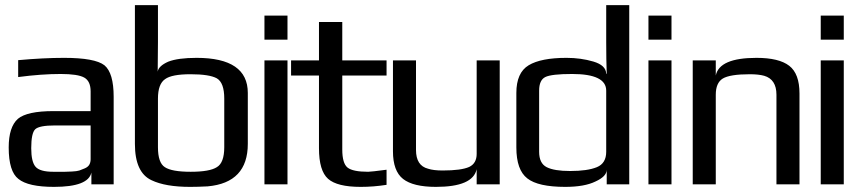

<svg xmlns="http://www.w3.org/2000/svg" viewBox="-20 -720 3357 750"><path d="M424 0H337V-46Q325 10 191 10Q90 10 52 -21Q14 -50 14 -144Q14 -224 50 -256Q86 -286 189 -286H334V-363Q334 -403 309 -417Q284 -431 217 -431Q142 -431 51 -419V-485Q150 -494 230 -494Q351 -494 388 -465Q424 -435 424 -342ZM102 -141Q102 -88 119 -68.5Q136 -49 188 -49H206Q227 -49 234 -49Q241 -49 261 -50Q281 -51 290 -54Q299 -57 311.5 -62.5Q324 -68 329 -77Q334 -86 334 -98V-230H195Q133 -230 117.5 -215Q102 -200 102 -141Z M948 -357V-158Q948 -6 791 8Q753 10 723 10Q626 10 572 -16Q507 -46 507 -158V-700H597V-555Q597 -544 596.5 -497.5Q596 -451 596 -440Q599 -462 637 -479Q675 -494 748 -494Q948 -494 948 -357ZM856 -145V-335Q856 -397 827 -414Q798 -430 724 -430Q651 -430 625 -411Q597 -392 597 -335V-145Q597 -84 624 -67Q651 -49 725 -49Q799 -49 827 -67Q856 -84 856 -145Z M1103 -565H1013V-659H1103ZM1103 0H1013V-484H1103Z M1317 -136Q1317 -82 1337.5 -65.5Q1358 -49 1418 -49Q1429 -49 1490 -57V2Q1439 10 1389 10Q1297 10 1261.5 -21.5Q1226 -53 1226 -141V-425H1117V-484H1226V-634H1317V-484H1490V-425H1317Z M1683 10Q1594 10 1554.5 -21Q1515 -52 1515 -129V-484H1605V-134Q1605 -73 1652 -61Q1673 -54 1709 -54Q1782 -54 1813 -68Q1842 -82 1842 -119V-484H1932V0H1842V-59Q1827 10 1683 10Z M2193 -494Q2249 -494 2298 -479.5Q2347 -465 2348 -432H2350Q2348 -487 2348 -555V-700H2438V0H2350V-57Q2350 -31 2306 -11Q2263 10 2188 10Q2082 10 2040 -23Q1997 -56 1997 -144V-357Q1997 -436 2045 -465Q2093 -494 2193 -494ZM2207 -52Q2275 -52 2311.5 -67Q2348 -82 2348 -127V-366Q2348 -431 2215 -431Q2134 -431 2110 -419Q2086 -407 2086 -366V-127Q2086 -82 2115.5 -67Q2145 -52 2207 -52Z M2603 -565H2513V-659H2603ZM2603 0H2513V-484H2603Z M2935 -494Q3023 -494 3063 -463Q3103 -432 3103 -355V0H3013V-350Q3013 -410 2965 -424Q2943 -430 2909 -430Q2831 -430 2803 -413Q2776 -396 2776 -350V0H2686V-484H2776V-425Q2790 -494 2935 -494Z M3276 -565H3186V-659H3276ZM3276 0H3186V-484H3276Z"/></svg>

Font: Gamestation Display
Style: Regular
Weight: 400
Designer: Jonas Hecksher
Foundry: Jonas Hecksher, Playtypeª, e-types AS
Version: Version 1.003